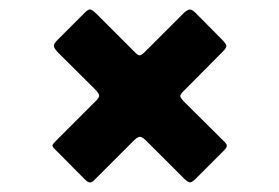

<svg xmlns="http://www.w3.org/2000/svg" viewBox="-20 -539 585 402"><path d="M283 -430Q276.5 -423.5 272.5 -423.2Q268.5 -423 262 -430L182.5 -509.5Q174.5 -517.5 170 -519Q165.5 -520.5 158 -513L100.5 -455.5Q92 -447 92.8 -442.2Q93.5 -437.5 102 -428.5L180 -351Q186.5 -344 187.5 -339.8Q188.5 -335.5 182 -329L96.5 -243.5Q91 -238 90 -235Q89 -232 95 -226.5L158 -163Q164.5 -156.5 169 -157Q173.5 -157.5 179 -163.5L260.5 -245Q269 -253.5 274 -252.5Q279 -251.5 288 -242.5L365.5 -165Q373 -158 377 -157.2Q381 -156.5 388.5 -163.5L448.5 -223.5Q454 -229 454.8 -232.8Q455.5 -236.5 450.5 -241.5L367 -324.5Q358 -333.5 357.5 -337.5Q357 -341.5 366 -350L447 -431.5Q455 -439.5 453.8 -444Q452.5 -448.5 444.5 -456.5L388.5 -513Q380.5 -520.5 375.2 -518.8Q370 -517 363 -510Z"/></svg>

Font: Besley Black
Style: Regular
Weight: 900
Designer: Owen Earl
Foundry: indestructible type*
Version: Version 2.001